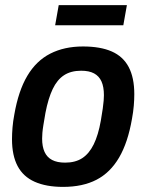

<svg xmlns="http://www.w3.org/2000/svg" viewBox="-20 -720 573 752"><path d="M227 12Q161 12 116 -8Q71 -28 49 -69.5Q27 -111 27 -175Q27 -196 29 -220.5Q31 -245 36 -271Q52 -364 87 -423Q122 -482 177 -510Q232 -538 305 -538Q373 -538 417.5 -518.5Q462 -499 484 -457.5Q506 -416 506 -351Q506 -330 504 -306Q502 -282 497 -255Q481 -162 446.5 -103Q412 -44 358 -16Q304 12 227 12ZM235 -83Q275 -83 302 -100.5Q329 -118 347 -154.5Q365 -191 375 -248Q380 -277 382.5 -295Q385 -313 386 -325.5Q387 -338 387 -347Q387 -380 377.5 -401Q368 -422 348.5 -432.5Q329 -443 298 -443Q258 -443 231 -425.5Q204 -408 186.5 -371.5Q169 -335 158 -278Q153 -249 150 -230.5Q147 -212 146 -199.5Q145 -187 145 -177Q145 -146 154.5 -125Q164 -104 184 -93.5Q204 -83 235 -83ZM196 -621 210 -700H477L463 -621Z"/></svg>

Font: Archivo SemiCondensed SemiBold
Style: Italic
Weight: 600
Width: 4
Italic angle: -10°
Designer: Hector Gatti
Foundry: Omnibus-Type
Version: Version 2.001